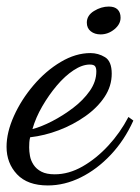

<svg xmlns="http://www.w3.org/2000/svg" viewBox="-35 -522 427 586"><path d="M111 44Q49 44 17 10Q-15 -24 -15 -74Q-15 -118 7.5 -168Q30 -218 67.5 -262Q105 -306 150.5 -333Q196 -360 241 -360Q265 -360 285.5 -347.5Q306 -335 306 -297Q306 -259 284 -226Q262 -193 225 -167Q188 -141 144.5 -124.5Q101 -108 57 -103Q55 -95 54.5 -87.5Q54 -80 54 -72Q54 -60 56.5 -46Q59 -32 67.5 -19Q76 -6 91.5 2Q107 10 132 10Q175 10 217 -14Q259 -38 295.5 -77.5Q332 -117 357 -165L372 -154Q345 -94 303 -49.5Q261 -5 211.5 19.5Q162 44 111 44ZM64 -128Q91 -135 124 -152Q157 -169 188 -192.5Q219 -216 239 -244.5Q259 -273 259 -304Q259 -315 255 -320Q251 -325 239 -325Q216 -325 189.5 -307.5Q163 -290 138.5 -261Q114 -232 94 -197.5Q74 -163 64 -128ZM272 -417Q254 -417 242 -426.5Q230 -436 230 -453Q230 -475 252 -488.5Q274 -502 297 -502Q315 -502 324 -493Q333 -484 333 -468Q333 -448 314 -432.5Q295 -417 272 -417Z"/></svg>

Font: Dancing Script Medium
Style: Regular
Weight: 500
Designer: Pablo Impallari
Foundry: Pablo Impallari
Version: Version 2.000